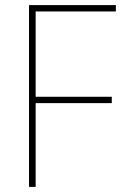

<svg xmlns="http://www.w3.org/2000/svg" viewBox="-20 -734 483 754"><path d="M120 0H94V-714H435V-689H120V-354H419V-329H120Z"/></svg>

Font: Noto Sans Bengali SemiCondensed Thin
Style: Regular
Weight: 100
Width: 4
Designer: Joana Ranito - Universal Thirst; Jelle Bosma - Monotype Design Team
Foundry: Universal Thirst ehf.
Version: Version 3.000; ttfautohint (v1.8.4.7-5d5b)